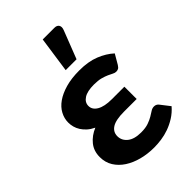

<svg xmlns="http://www.w3.org/2000/svg" viewBox="-216 -799 890 890"><g transform="rotate(-45 229.0 -354.0)"><path d="M41 0ZM402.3 -384.3Q395.5 -373.5 389.4 -370.4Q383.3 -367.2 375 -367.2Q366.7 -367.2 357.7 -372.1Q348.6 -377 335.7 -382.8Q322.8 -388.7 304.4 -393.6Q286.1 -398.4 259.8 -398.4Q215.8 -398.4 193.6 -384Q171.4 -369.6 171.4 -346.2Q171.4 -321.3 197 -306.4Q222.7 -291.5 270 -291.5H352.5V-210.9H270Q215.8 -210.9 191.4 -195.6Q167 -180.2 167 -152.3Q167 -124 190.2 -105.2Q213.4 -86.4 257.8 -86.4Q287.1 -86.4 306.4 -93.3Q325.7 -100.1 339.1 -108.2Q352.5 -116.2 362.8 -123Q373 -129.9 384.8 -129.9Q398.9 -129.9 407.7 -118.7L443.4 -72.8Q422.9 -49.3 398.7 -34.2Q374.5 -19 349.1 -10Q323.7 -1 298.6 2.4Q273.4 5.9 251 5.9Q209 5.9 171.1 -3.9Q133.3 -13.7 104.2 -32.5Q75.2 -51.3 58.1 -78.6Q41 -106 41 -141.6Q41 -181.2 63.5 -209Q85.9 -236.8 123 -252.4Q103.5 -261.7 89.8 -273.9Q76.2 -286.1 67.4 -300Q58.6 -314 54.7 -328.6Q50.8 -343.3 50.8 -357.9Q50.8 -384.8 64 -409.4Q77.1 -434.1 103.3 -452.4Q129.4 -470.7 168 -481.7Q206.5 -492.7 257.8 -492.7Q316.9 -492.7 358.9 -475.8Q400.9 -459 430.2 -432.1ZM214.4 -538.1 239.7 -713.9H315.9Q333 -713.9 339.4 -703.1Q345.7 -692.4 338.9 -675.3L285.6 -538.1Z"/></g></svg>

Font: Carlito
Style: Bold
Weight: 700
Designer: Lukasz Dziedzic
Foundry: tyPoland Lukasz Dziedzic
Version: Version 1.104